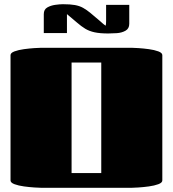

<svg xmlns="http://www.w3.org/2000/svg" viewBox="-20 -892 821 912"><path d="M606 0H175Q166 0 143 -1.5Q120 -3 94 -6.5Q68 -10 49 -17Q30 -24 30 -35V-630Q30 -641 49 -648Q68 -655 94 -658.5Q120 -662 143 -663.5Q166 -665 175 -665H606Q615 -665 638 -663.5Q661 -662 687 -658.5Q713 -655 732 -648Q751 -641 751 -630V-35Q751 -24 732 -17Q713 -10 687 -6.5Q661 -3 638 -1.5Q615 0 606 0ZM320 -70H461V-595H320ZM298 -735H188V-825Q188 -847 204.5 -856.5Q221 -866 242.5 -869Q264 -872 279 -872Q314 -872 336 -868Q358 -864 375 -854.5Q392 -845 410 -830Q428 -815 455 -792Q462 -786 468 -780.5Q474 -775 482 -770Q484 -776 484 -793.5Q484 -811 484 -818V-869H594V-779Q594 -756 576 -746Q558 -736 534.5 -734.5Q511 -733 494 -733Q455 -733 429.5 -738.5Q404 -744 385 -755.5Q366 -767 346 -784.5Q326 -802 298 -825Z"/></svg>

Font: Gajraj One
Style: Regular
Weight: 400
Designer: Saurabh Sharma
Foundry: Saurabh Sharma
Version: Version 1.000